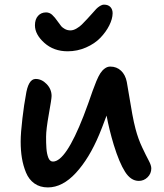

<svg xmlns="http://www.w3.org/2000/svg" viewBox="-20 -840 714 834"><path d="M273.9 -617.2Q213.4 -617.2 172.6 -653.8Q131.8 -690.4 131.8 -730Q131.8 -756.3 145.3 -771.2Q158.7 -786.1 180.2 -786.1Q194.8 -786.1 206.3 -775.9Q217.8 -765.6 231.9 -745.1Q241.7 -731.4 246.3 -725.8Q251 -720.2 261.7 -714.1Q272.5 -708 286.1 -708Q298.8 -708 312.7 -716.3Q326.7 -724.6 335.4 -733.4Q344.2 -742.2 358.9 -757.8Q362.3 -761.7 363.8 -763.2Q370.1 -769.5 380.9 -782Q391.6 -794.4 398.2 -801.3Q404.8 -808.1 414.1 -814Q423.3 -819.8 432.1 -819.8Q449.7 -819.8 459.5 -809.6Q469.2 -799.3 469.2 -782.2Q468.8 -757.8 454.6 -729.5Q440.4 -701.2 416 -675.8Q391.6 -650.4 353.8 -633.8Q315.9 -617.2 273.9 -617.2ZM188 -25.9Q153.8 -25.9 129.6 -43Q105.5 -60.1 93 -90.3Q80.6 -120.6 75.2 -153.3Q69.8 -186 69.8 -225.1Q69.8 -262.2 77.4 -325.9Q85 -389.6 91.8 -423.8Q102.1 -497.1 134.8 -497.1Q161.1 -497.1 182.6 -474.9Q204.1 -452.6 204.1 -422.9Q204.1 -410.6 192.1 -344Q180.2 -277.3 180.2 -246.1Q180.2 -231.4 180.4 -220.7Q180.7 -210 181.6 -196.3Q182.6 -182.6 184.6 -173.3Q186.5 -164.1 189.7 -155.5Q192.9 -147 198 -142.6Q203.1 -138.2 210 -138.2Q265.6 -138.2 342.8 -335.9Q352.5 -360.4 363.8 -392.3Q375 -424.3 382.1 -444.6Q389.2 -464.8 398.4 -487.1Q407.7 -509.3 415.8 -521.7Q423.8 -534.2 435.1 -542.5Q446.3 -550.8 459 -550.8Q486.8 -550.8 505.9 -532.7Q524.9 -514.6 530.8 -483.9Q533.7 -469.2 540.8 -425Q547.9 -380.9 554.7 -344Q561.5 -307.1 568.8 -279.8Q580.1 -236.8 597.4 -200.2Q614.7 -163.6 626 -142.6Q637.2 -121.6 637.2 -108.9Q637.2 -85.9 621.1 -70.1Q605 -54.2 583 -54.2Q548.3 -54.2 523.2 -93.8Q498 -133.3 474.1 -210.9Q454.1 -277.3 442.9 -337.9Q420.4 -277.3 411.1 -255.9Q367.7 -151.9 309.6 -88.9Q251.5 -25.9 188 -25.9Z"/></svg>

Font: Shantell Sans Irregular Bouncy
Style: Regular
Weight: 500
Designer: Stephen Nixon, Anya Danilova, Shantell Martin
Foundry: Arrow Type
Version: Version 1.006;[9816181b4]